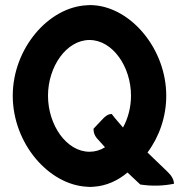

<svg xmlns="http://www.w3.org/2000/svg" viewBox="-20 -735 754 768"><path d="M31 -352C31 -162 174 4 328 12C336 13 346 13 354 12C404 9 451 -12 490 -45L541 3C587 10 631 9 676 0C675 -18 666 -33 649 -49L570 -125C617 -188 645 -268 645 -352C645 -538 506 -703 356 -714C347 -715 337 -715 328 -714C174 -707 31 -541 31 -352ZM172 -352C172 -469 246 -575 338 -575C430 -575 504 -469 504 -352C504 -306 492 -261 472 -225C457 -243 441 -260 427 -279C413 -279 401 -271 387 -255L354 -220C354 -204 359 -190 373 -176L400 -146C381 -134 360 -128 338 -128C246 -128 172 -235 172 -352Z"/></svg>

Font: Bluebird
Style: Nrw
Weight: 400
Designer: Jasper
Foundry: Cannot Into Space Fonts
Version: Version 0.98